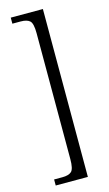

<svg xmlns="http://www.w3.org/2000/svg" viewBox="-135 -806 555 981"><g transform="rotate(-15 143.0 -316.0)"><path d="M31 128V96H75Q108 96 123 82.5Q138 69 138 17V-649Q138 -701 123 -714.5Q108 -728 75 -728H31V-760H201V128Z"/></g></svg>

Font: Noto Serif Lao Condensed Light
Style: Regular
Weight: 300
Width: 3
Designer: Monotype Design Team
Foundry: Monotype Imaging Inc.
Version: Version 2.003; ttfautohint (v1.8.4.7-5d5b)